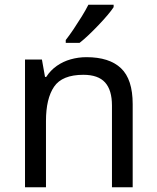

<svg xmlns="http://www.w3.org/2000/svg" viewBox="-20 -786 658 806"><path d="M343 -546Q439 -546 488 -499.5Q537 -453 537 -349V0H450V-343Q450 -408 421 -440Q392 -472 330 -472Q241 -472 207 -422Q173 -372 173 -278V0H85V-536H156L169 -463H174Q192 -491 218.5 -509.5Q245 -528 277 -537Q309 -546 343 -546ZM457 -756Q448 -742 431 -722Q414 -702 393.5 -680.5Q373 -659 352.5 -639.5Q332 -620 314 -606H256V-618Q271 -637 288.5 -663Q306 -689 323 -716.5Q340 -744 351 -766H457Z"/></svg>

Font: Noto Sans Hebrew
Style: Regular
Weight: 400
Designer: Monotype Design Team
Foundry: Monotype Imaging Inc.
Version: Version 2.003